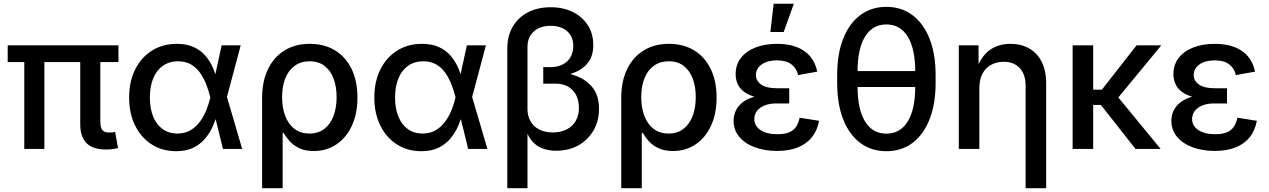

<svg xmlns="http://www.w3.org/2000/svg" viewBox="-20 -775 6602 999"><path d="M532.7 2.9Q462.9 2.9 430.2 -30.3Q397.5 -63.5 397.5 -127V-511.2H502V-145.5Q502 -112.8 511.7 -99.1Q521.5 -85.4 547.9 -85.4Q559.6 -85.4 566.4 -86.2Q573.2 -86.9 579.1 -88.4L594.2 -4.4Q584 -2 567.9 0.5Q551.8 2.9 532.7 2.9ZM106.4 0V-511.2H210.9V0ZM20 -452.1V-539.1H596.2V-452.1Z M896.5 11.7Q824.2 11.7 768.8 -23.9Q713.4 -59.6 682.6 -122.6Q651.9 -185.5 651.9 -267.6Q651.9 -350.6 683.1 -413.3Q714.4 -476.1 770.3 -511.5Q826.2 -546.9 899.4 -546.9Q951.7 -546.9 988.5 -529.8Q1025.4 -512.7 1049.6 -484.1Q1073.7 -455.6 1088.4 -421.1Q1103 -386.7 1110.4 -352.5H1145.5L1160.2 -272.5L1240.2 0H1140.1L1073.7 -271Q1065.9 -302.2 1053.5 -334.7Q1041 -367.2 1022 -394.8Q1002.9 -422.4 974.6 -439.2Q946.3 -456.1 906.7 -456.1Q861.3 -456.1 828.4 -433.3Q795.4 -410.6 777.6 -368.4Q759.8 -326.2 759.8 -267.6Q759.8 -210 777.1 -168Q794.4 -126 826.7 -103Q858.9 -80.1 902.8 -80.1Q941.9 -80.1 971.2 -97.4Q1000.5 -114.7 1021 -143.1Q1041.5 -171.4 1054.4 -204.3Q1067.4 -237.3 1074.2 -268.1L1133.3 -539.1H1232.4L1160.2 -268.1L1145.5 -189.5H1112.8Q1103.5 -155.8 1088.4 -120.6Q1073.2 -85.4 1048.6 -55.4Q1023.9 -25.4 986.8 -6.8Q949.7 11.7 896.5 11.7Z M1343.8 204.1V-266.1Q1343.8 -352.1 1374.3 -415Q1404.8 -478 1460.4 -512.5Q1516.1 -546.9 1591.8 -546.9Q1667 -546.9 1722.7 -513.2Q1778.3 -479.5 1809.1 -416.7Q1839.8 -354 1839.8 -267.6Q1839.8 -183.1 1810.8 -120.6Q1781.7 -58.1 1730.5 -23.7Q1679.2 10.7 1613.3 10.7Q1566.9 10.7 1535.9 -4.6Q1504.9 -20 1485.8 -42Q1466.8 -64 1455.6 -83.5H1450.7V204.1ZM1589.8 -80.1Q1635.7 -80.1 1667.5 -104.5Q1699.2 -128.9 1715.3 -171.9Q1731.4 -214.8 1731.4 -269.5Q1731.4 -323.7 1715.8 -365.7Q1700.2 -407.7 1668.9 -431.9Q1637.7 -456.1 1590.8 -456.1Q1545.9 -456.1 1513.7 -432.9Q1481.4 -409.7 1464.6 -367.9Q1447.8 -326.2 1447.8 -269.5Q1447.8 -213.9 1464.4 -170.9Q1481 -127.9 1512.9 -104Q1544.9 -80.1 1589.8 -80.1Z M2172.4 11.7Q2100.1 11.7 2044.7 -23.9Q1989.3 -59.6 1958.5 -122.6Q1927.7 -185.5 1927.7 -267.6Q1927.7 -350.6 1959 -413.3Q1990.2 -476.1 2046.1 -511.5Q2102.1 -546.9 2175.3 -546.9Q2227.5 -546.9 2264.4 -529.8Q2301.3 -512.7 2325.4 -484.1Q2349.6 -455.6 2364.3 -421.1Q2378.9 -386.7 2386.2 -352.5H2421.4L2436 -272.5L2516.1 0H2416L2349.6 -271Q2341.8 -302.2 2329.3 -334.7Q2316.9 -367.2 2297.9 -394.8Q2278.8 -422.4 2250.5 -439.2Q2222.2 -456.1 2182.6 -456.1Q2137.2 -456.1 2104.2 -433.3Q2071.3 -410.6 2053.5 -368.4Q2035.6 -326.2 2035.6 -267.6Q2035.6 -210 2053 -168Q2070.3 -126 2102.5 -103Q2134.8 -80.1 2178.7 -80.1Q2217.8 -80.1 2247.1 -97.4Q2276.4 -114.7 2296.9 -143.1Q2317.4 -171.4 2330.3 -204.3Q2343.3 -237.3 2350.1 -268.1L2409.2 -539.1H2508.3L2436 -268.1L2421.4 -189.5H2388.7Q2379.4 -155.8 2364.3 -120.6Q2349.1 -85.4 2324.5 -55.4Q2299.8 -25.4 2262.7 -6.8Q2225.6 11.7 2172.4 11.7Z M2619.6 204.1V-522.9Q2619.6 -588.9 2648.2 -637Q2676.8 -685.1 2727.5 -711.2Q2778.3 -737.3 2845.2 -737.3Q2911.1 -737.3 2961.2 -712.2Q3011.2 -687 3039.1 -642.8Q3066.9 -598.6 3066.9 -540.5Q3066.9 -487.3 3042 -452.4Q3017.1 -417.5 2972.2 -398.9Q2927.2 -380.4 2866.7 -375V-403.8Q2930.2 -398.9 2982.4 -378.2Q3034.7 -357.4 3065.7 -316.4Q3096.7 -275.4 3096.7 -208.5Q3096.7 -144.5 3067.6 -95.2Q3038.6 -45.9 2988.5 -18.3Q2938.5 9.3 2873.5 9.3Q2831.5 9.3 2798.6 -4.4Q2765.6 -18.1 2743.7 -46.6Q2721.7 -75.2 2710.9 -120.1L2724.6 -122.6V204.1ZM2856.4 -85.9Q2897.9 -85.9 2928.5 -101.6Q2959 -117.2 2975.6 -146Q2992.2 -174.8 2992.2 -213.4Q2992.2 -271.5 2959.5 -305.7Q2926.8 -339.8 2870.6 -339.8H2806.6V-425.8H2844.2Q2880.9 -425.8 2907.2 -439.2Q2933.6 -452.6 2948.2 -477.3Q2962.9 -502 2962.9 -535.6Q2962.9 -584 2931.2 -612.3Q2899.4 -640.6 2845.7 -640.6Q2790 -640.6 2757.3 -611.1Q2724.6 -581.5 2724.6 -531.2V-206.5Q2724.6 -171.9 2740 -144.5Q2755.4 -117.2 2784.7 -101.6Q2814 -85.9 2856.4 -85.9Z M3212.4 204.1V-266.1Q3212.4 -352.1 3242.9 -415Q3273.4 -478 3329.1 -512.5Q3384.8 -546.9 3460.4 -546.9Q3535.6 -546.9 3591.3 -513.2Q3647 -479.5 3677.7 -416.7Q3708.5 -354 3708.5 -267.6Q3708.5 -183.1 3679.4 -120.6Q3650.4 -58.1 3599.1 -23.7Q3547.9 10.7 3481.9 10.7Q3435.5 10.7 3404.5 -4.6Q3373.5 -20 3354.5 -42Q3335.4 -64 3324.2 -83.5H3319.3V204.1ZM3458.5 -80.1Q3504.4 -80.1 3536.1 -104.5Q3567.9 -128.9 3584 -171.9Q3600.1 -214.8 3600.1 -269.5Q3600.1 -323.7 3584.5 -365.7Q3568.8 -407.7 3537.6 -431.9Q3506.3 -456.1 3459.5 -456.1Q3414.6 -456.1 3382.3 -432.9Q3350.1 -409.7 3333.3 -367.9Q3316.4 -326.2 3316.4 -269.5Q3316.4 -213.9 3333 -170.9Q3349.6 -127.9 3381.6 -104Q3413.6 -80.1 3458.5 -80.1Z M4022.9 10.3Q3958.5 10.3 3907.2 -8.8Q3856 -27.8 3826.4 -63.2Q3796.9 -98.6 3796.9 -147Q3796.9 -173.8 3808.3 -198.7Q3819.8 -223.6 3844.2 -242.7Q3868.7 -261.7 3908.7 -272.9Q3948.7 -284.2 4006.3 -284.2H4086.4V-236.8H4020Q3984.4 -236.8 3958.7 -226.6Q3933.1 -216.3 3918.9 -198Q3904.8 -179.7 3904.8 -155.3Q3904.8 -120.1 3937 -98.4Q3969.2 -76.7 4025.4 -76.7Q4062 -76.7 4085.4 -86.4Q4108.9 -96.2 4121.8 -115.2Q4134.8 -134.3 4140.6 -162.6L4241.7 -146.5Q4232.9 -97.2 4205.3 -62Q4177.7 -26.9 4132.1 -8.3Q4086.4 10.3 4022.9 10.3ZM4008.3 -259.3Q3951.7 -259.3 3913.1 -269.5Q3874.5 -279.8 3851.3 -297.6Q3828.1 -315.4 3817.9 -338.9Q3807.6 -362.3 3807.6 -388.7Q3807.6 -438.5 3835.2 -473.9Q3862.8 -509.3 3911.4 -528.1Q3960 -546.9 4022.9 -546.9Q4082.5 -546.9 4126 -530Q4169.4 -513.2 4196 -481Q4222.7 -448.7 4232.4 -402.3L4132.8 -384.3Q4125 -419.4 4097.9 -440.2Q4070.8 -460.9 4022.5 -460.9Q3972.7 -460.9 3942.9 -439.5Q3913.1 -418 3913.1 -384.8Q3913.1 -354.5 3940.4 -335.2Q3967.8 -315.9 4021.5 -315.9H4086.4V-259.3ZM3988.3 -608.4 4005.4 -755.4H4110.4L4057.6 -608.4Z M4591.8 11.7Q4513.2 11.7 4455.6 -31.7Q4397.9 -75.2 4366.9 -154.8Q4335.9 -234.4 4335.9 -343.3V-384.3Q4335.9 -493.7 4366.9 -573Q4397.9 -652.3 4455.6 -695.8Q4513.2 -739.3 4591.8 -739.3Q4670.9 -739.3 4728.3 -695.8Q4785.6 -652.3 4816.9 -573Q4848.1 -493.7 4848.1 -384.3V-343.3Q4848.1 -234.4 4816.9 -154.8Q4785.6 -75.2 4728.3 -31.7Q4670.9 11.7 4591.8 11.7ZM4591.8 -79.6Q4664.1 -79.6 4703.1 -143.1Q4742.2 -206.5 4742.2 -326.2V-401.4Q4742.2 -521 4703.1 -584.5Q4664.1 -647.9 4591.8 -647.9Q4520 -647.9 4481 -584.5Q4441.9 -521 4441.9 -401.4V-326.2Q4441.9 -206.5 4481 -143.1Q4520 -79.6 4591.8 -79.6ZM4418 -322.3V-405.3H4768.1V-322.3Z M5075.7 -317.4V0H4968.8V-539.1H5071.3L5071.8 -406.7H5058.1Q5082 -479 5127.4 -512.9Q5172.9 -546.9 5237.3 -546.9Q5292.5 -546.9 5334.2 -523.4Q5376 -500 5399.7 -454.3Q5423.3 -408.7 5423.3 -341.3V204.1H5316.4V-328.1Q5316.4 -387.7 5285.9 -420.7Q5255.4 -453.6 5202.1 -453.6Q5166 -453.6 5137.2 -438Q5108.4 -422.4 5092 -392.1Q5075.7 -361.8 5075.7 -317.4Z M5668 -539.1V0H5561V-539.1ZM6022.5 -539.1 5766.6 -229H5633.8L5633.3 -308.6H5713.4L5893.6 -539.1ZM5888.2 0 5705.6 -232.4 5772.9 -299.3 6019 0Z M6300.8 10.3Q6236.3 10.3 6185.1 -8.8Q6133.8 -27.8 6104.2 -63.2Q6074.7 -98.6 6074.7 -147Q6074.7 -173.8 6086.2 -198.7Q6097.7 -223.6 6122.1 -242.7Q6146.5 -261.7 6186.5 -272.9Q6226.6 -284.2 6284.2 -284.2H6364.3V-236.8H6297.9Q6262.2 -236.8 6236.6 -226.6Q6210.9 -216.3 6196.8 -198Q6182.6 -179.7 6182.6 -155.3Q6182.6 -120.1 6214.8 -98.4Q6247.1 -76.7 6303.2 -76.7Q6339.8 -76.7 6363.3 -86.4Q6386.7 -96.2 6399.7 -115.2Q6412.6 -134.3 6418.5 -162.6L6519.5 -146.5Q6510.7 -97.2 6483.2 -62Q6455.6 -26.9 6409.9 -8.3Q6364.3 10.3 6300.8 10.3ZM6286.1 -259.3Q6229.5 -259.3 6190.9 -269.5Q6152.3 -279.8 6129.2 -297.6Q6106 -315.4 6095.7 -338.9Q6085.4 -362.3 6085.4 -388.7Q6085.4 -438.5 6113 -473.9Q6140.6 -509.3 6189.2 -528.1Q6237.8 -546.9 6300.8 -546.9Q6360.4 -546.9 6403.8 -530Q6447.3 -513.2 6473.9 -481Q6500.5 -448.7 6510.3 -402.3L6410.6 -384.3Q6402.8 -419.4 6375.7 -440.2Q6348.6 -460.9 6300.3 -460.9Q6250.5 -460.9 6220.7 -439.5Q6190.9 -418 6190.9 -384.8Q6190.9 -354.5 6218.3 -335.2Q6245.6 -315.9 6299.3 -315.9H6364.3V-259.3Z"/></svg>

Font: Inter 18pt Medium
Style: Regular
Weight: 500
Designer: Rasmus Andersson
Foundry: rsms
Version: Version 4.001;git-66647c0bb